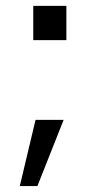

<svg xmlns="http://www.w3.org/2000/svg" viewBox="-20 -520 323 654"><path d="M93.3 -383.3V-500H206.1V-383.3ZM47.4 113.8 101.1 -111.8H196.8L107.4 113.8Z"/></svg>

Font: Shanti
Style: Regular
Weight: 400
Designer: Vernon Adams
Foundry: Vernon Adams
Version: Version 1.100; ttfautohint (v1.8.4)